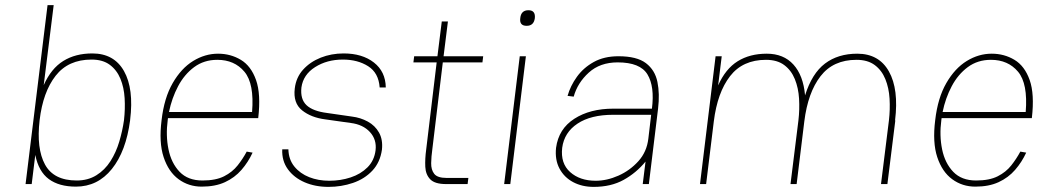

<svg xmlns="http://www.w3.org/2000/svg" viewBox="-20 -720 4111 751"><path d="M104 0H80L166 -700H190L151 -387Q180 -452 227.5 -481.5Q275 -511 341 -511Q426 -511 465 -442Q504 -373 489 -251V-250Q473 -128 417.5 -59Q362 10 277 10Q211 10 171 -19.5Q131 -49 118 -114ZM338 -487Q247 -487 197.5 -423.5Q148 -360 135 -250Q122 -139 156 -76.5Q190 -14 280 -14Q324 -14 357 -34.5Q390 -55 412 -89.5Q434 -124 446.5 -166Q459 -208 465 -250Q470 -294 467.5 -336Q465 -378 451 -412Q437 -446 409.5 -466.5Q382 -487 338 -487Z M945 -127 968 -123Q951 -86 924.5 -55.5Q898 -25 860 -7.5Q822 10 769 10Q718 10 678.5 -19Q639 -48 620 -105.5Q601 -163 612 -250Q622 -337 655.5 -395Q689 -453 735.5 -481.5Q782 -510 833 -510Q882 -510 922 -486Q962 -462 981.5 -407Q1001 -352 990 -258H637Q636 -254 636 -250Q628 -190 639 -136Q650 -82 682.5 -48Q715 -14 772 -14Q824 -14 856.5 -30.5Q889 -47 909.5 -73Q930 -99 945 -127ZM830 -486Q778 -486 739.5 -457.5Q701 -429 676.5 -382.5Q652 -336 641 -282H966Q975 -393 936 -439.5Q897 -486 830 -486Z M1265 11Q1213 11 1171.5 -7Q1130 -25 1106 -58Q1082 -91 1084 -136H1108Q1109 -96 1131.5 -68.5Q1154 -41 1189.5 -27Q1225 -13 1268 -13Q1312 -13 1351.5 -26Q1391 -39 1417.5 -65.5Q1444 -92 1449 -132Q1454 -174 1427 -203.5Q1400 -233 1352 -239Q1327 -243 1302.5 -246Q1278 -249 1253 -253Q1197 -260 1161.5 -288.5Q1126 -317 1133 -374Q1138 -417 1165.5 -447.5Q1193 -478 1234.5 -494.5Q1276 -511 1324 -511Q1397 -511 1442.5 -475.5Q1488 -440 1489 -378H1465Q1461 -435 1420 -461Q1379 -487 1321 -487Q1259 -487 1212.5 -457.5Q1166 -428 1159 -378Q1154 -332 1179 -308.5Q1204 -285 1260 -278Q1284 -274 1308.5 -271Q1333 -268 1357 -264Q1390 -260 1418.5 -244.5Q1447 -229 1462.5 -201.5Q1478 -174 1474 -135Q1467 -85 1436.5 -52.5Q1406 -20 1360.5 -4.5Q1315 11 1265 11Z M1600 -500H1691L1708 -636H1732L1715 -500H1870L1867 -476H1712L1671 -136Q1667 -108 1666.5 -82Q1666 -56 1678.5 -40Q1691 -24 1727 -24H1812L1809 0H1725Q1681 0 1663 -18.5Q1645 -37 1643.5 -67.5Q1642 -98 1647 -135L1688 -476H1597Z M2015 -649Q2018 -680 2047 -680Q2075 -680 2072 -649Q2068 -619 2040 -619Q2011 -619 2015 -649ZM2013 -500H2037L1976 0H1952Z M2302 11Q2257 11 2222 -7.5Q2187 -26 2168.5 -60.5Q2150 -95 2155 -142Q2165 -216 2226.5 -255.5Q2288 -295 2379 -295H2530Q2541 -382 2512.5 -429Q2484 -476 2396 -476Q2327 -476 2283 -436Q2239 -396 2224 -342L2200 -345Q2211 -384 2236.5 -419.5Q2262 -455 2302.5 -477.5Q2343 -500 2399 -500Q2471 -500 2506.5 -473Q2542 -446 2551.5 -399.5Q2561 -353 2554 -295L2518 0H2494L2505 -88Q2469 -44 2419.5 -16.5Q2370 11 2302 11ZM2310 -13Q2354 -13 2399 -33Q2444 -53 2477 -89.5Q2510 -126 2516 -178L2527 -271H2378Q2291 -271 2239 -236.5Q2187 -202 2179 -142Q2172 -81 2210 -47Q2248 -13 2310 -13Z M2718 0 2779 -500H2803L2789 -386Q2818 -451 2865.5 -480.5Q2913 -510 2979 -510Q3045 -510 3083.5 -467.5Q3122 -425 3129 -347Q3156 -433 3207 -471.5Q3258 -510 3333 -510Q3418 -510 3457 -440.5Q3496 -371 3481 -249H3482L3451 0H3426L3457 -249Q3462 -292 3459.5 -334Q3457 -376 3443 -410.5Q3429 -445 3401.5 -465.5Q3374 -486 3330 -486Q3239 -486 3189.5 -422Q3140 -358 3126 -245L3096 0H3072L3103 -249Q3108 -292 3105.5 -334Q3103 -376 3089 -410.5Q3075 -445 3047.5 -465.5Q3020 -486 2976 -486Q2885 -486 2835.5 -422Q2786 -358 2772 -245L2742 0Z M3971 -127 3994 -123Q3977 -86 3950.5 -55.5Q3924 -25 3886 -7.5Q3848 10 3795 10Q3744 10 3704.5 -19Q3665 -48 3646 -105.5Q3627 -163 3638 -250Q3648 -337 3681.5 -395Q3715 -453 3761.5 -481.5Q3808 -510 3859 -510Q3908 -510 3948 -486Q3988 -462 4007.5 -407Q4027 -352 4016 -258H3663Q3662 -254 3662 -250Q3654 -190 3665 -136Q3676 -82 3708.5 -48Q3741 -14 3798 -14Q3850 -14 3882.5 -30.5Q3915 -47 3935.5 -73Q3956 -99 3971 -127ZM3856 -486Q3804 -486 3765.5 -457.5Q3727 -429 3702.5 -382.5Q3678 -336 3667 -282H3992Q4001 -393 3962 -439.5Q3923 -486 3856 -486Z"/></svg>

Font: Haskoy Thin
Style: Italic
Weight: 100
Designer: Ertekin Erdin
Foundry: Ertekin Erdin
Version: Version 2.000; ttfautohint (v1.8.4.7-5d5b)